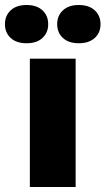

<svg xmlns="http://www.w3.org/2000/svg" viewBox="-80 -752 424 772"><path d="M224.1 0H40V-516.1H224.1ZM90.8 -599.4Q67.9 -578.1 26.9 -578.1Q-14.2 -578.1 -37.1 -599.4Q-60.1 -620.6 -60.1 -654.8Q-60.1 -689 -37.1 -710.4Q-14.2 -731.9 26.9 -731.9Q67.9 -731.9 90.8 -710.4Q113.8 -689 113.8 -654.8Q113.8 -620.6 90.8 -599.4ZM301 -599.4Q277.8 -578.1 236.8 -578.1Q195.8 -578.1 172.9 -599.4Q149.9 -620.6 149.9 -654.8Q149.9 -689 172.9 -710.4Q195.8 -731.9 236.8 -731.9Q277.8 -731.9 301 -710.4Q324.2 -689 324.2 -654.8Q324.2 -620.6 301 -599.4Z"/></svg>

Font: Creato Display Black
Style: Regular
Weight: 900
Version: Version 1.000